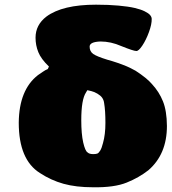

<svg xmlns="http://www.w3.org/2000/svg" viewBox="-20 -791 735 820"><path d="M377 8.8Q304.7 8.8 251.2 -6.1Q197.8 -21 150.9 -51.8Q60.1 -108.4 60.1 -267.1Q61.5 -407.7 142.1 -470.2L162.1 -483.9Q173.8 -492.2 184.1 -496.1L189 -506.8Q155.3 -539.1 143.6 -568.4Q131.8 -597.7 131.8 -629.9Q131.8 -684.6 178.2 -720.2Q246.6 -771 390.1 -771Q443.8 -771 486.3 -767.1Q528.8 -763.2 554.9 -757.1Q581.1 -751 597.9 -742.7Q614.7 -734.4 621.3 -726.3Q627.9 -718.3 627.9 -710Q628.4 -687.5 616.2 -654.1Q604 -620.6 587.9 -596.4Q571.8 -572.3 562 -573.2Q550.3 -573.2 498 -594.2Q453.6 -613.8 409.2 -613.8Q362.8 -612.3 362.8 -591.8Q362.8 -571.3 378.2 -560.5Q393.6 -549.8 438 -536.1Q482.4 -523.9 521 -507.8Q529.3 -504.9 559.1 -488.8Q607.9 -457 628.9 -432.1Q659.7 -398.9 676 -358.2Q692.4 -317.4 692.9 -252.9Q692.9 -132.3 613.8 -64Q573.2 -32.2 521 -11.2Q467.8 10.3 377 8.8ZM353 -405.8 347.2 -396Q327.1 -365.7 327.1 -277.8Q327.1 -218.8 335.4 -182.4Q343.8 -146 354 -140.1Q361.3 -132.8 377.9 -132.8Q389.2 -132.8 395.3 -135Q401.4 -137.2 408 -147.9Q414.6 -158.7 419.9 -180.2Q430.2 -216.3 430.2 -266.1Q430.2 -318.8 424.8 -350.1Q423.3 -363.8 416 -374Q409.7 -382.8 396.2 -390.9Q382.8 -398.9 370.1 -401.9Z"/></svg>

Font: GGS TheRock Black
Style: Regular
Weight: 900
Designer: Rodrigo Fuenzalida (2012); Goodgame Studios (2014)
Foundry: Rodrigo Fuenzalida,2012;  GGS,2014
Version: Version 1.002 | FøM Mod